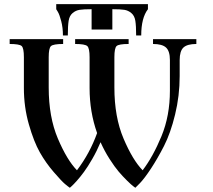

<svg xmlns="http://www.w3.org/2000/svg" viewBox="-20 -888 1021 922"><path d="M410.2 -613.3V-464.8C410.2 -388.7 422.2 -316.7 446.3 -249C422.9 -183.9 390.6 -124.3 349.6 -70.3C317.7 -102.9 287.1 -153.6 257.8 -222.7C228.5 -291.7 213.9 -373.4 213.9 -467.8V-613.3C213.9 -641.9 217.4 -659.7 224.6 -666.5C231.8 -673.3 251.3 -676.8 283.2 -676.8V-700.2H26.4V-676.8C57.6 -676.8 76.8 -673.5 84 -667C91.1 -660.5 94.7 -642.6 94.7 -613.3V-464.8C94.7 -404.3 102.7 -346.2 118.7 -290.5C134.6 -234.9 152.2 -190.1 171.4 -156.2C190.6 -122.4 212.9 -90.8 238.3 -61.5C263.7 -32.2 281.4 -13.3 291.5 -4.9C301.6 3.6 309.6 9.8 315.4 13.7L324.2 5.9C330.1 0.7 338.4 -8 349.1 -20C359.9 -32.1 371.3 -46.2 383.3 -62.5C395.3 -78.8 408.7 -99.6 423.3 -125C438 -150.4 451.2 -177.1 462.9 -205.1C475.3 -177.1 489.6 -150.4 505.9 -125C522.1 -99.6 536.8 -79.3 549.8 -64C562.8 -48.7 576.3 -34.2 590.3 -20.5C604.3 -6.8 613.8 1.8 618.7 5.4C623.5 9 627.3 11.7 629.9 13.7L652.3 -8.8C666.7 -23.8 684.2 -47 705.1 -78.6C725.9 -110.2 746.7 -146.3 767.6 -187C788.4 -227.7 806.2 -278 820.8 -337.9C835.4 -397.8 842.8 -459.3 842.8 -522.5V-599.6C842.8 -628.3 848.8 -648.3 860.8 -659.7C872.9 -671.1 893.6 -676.8 922.9 -676.8V-700.2H714.8V-676.8C744.1 -676.8 765 -671.1 777.3 -659.7C789.7 -648.3 795.9 -628.3 795.9 -599.6V-452.1C795.9 -372.1 782.4 -299.3 755.4 -233.9C728.4 -168.5 698.2 -113.9 665 -70.3C633.1 -102.9 602.5 -153.6 573.2 -222.7C543.9 -291.7 529.3 -373.4 529.3 -467.8V-613.3C529.3 -642.6 532.9 -660.5 540 -667C547.2 -673.5 566.4 -676.8 597.7 -676.8V-700.2H340.8V-676.8C372.7 -676.8 392.3 -673.3 399.4 -666.5C406.6 -659.7 410.2 -641.9 410.2 -613.3ZM419.9 -746.1H519.5V-843.8C545.6 -843.8 564.8 -842.8 577.1 -840.8C589.5 -838.9 600.7 -833.7 610.8 -825.2C620.9 -816.7 627.3 -804.4 629.9 -788.1C632.5 -771.8 633.8 -748.4 633.8 -717.8H658.2C658.2 -773.8 668.9 -815.8 690.4 -843.8V-868.2H250V-843.8L257.8 -831.1C263 -822.6 268.4 -807.8 273.9 -786.6C279.5 -765.5 282.2 -742.5 282.2 -717.8H305.7C305.7 -748.4 307 -771.8 309.6 -788.1C312.2 -804.4 318.5 -816.7 328.6 -825.2C338.7 -833.7 349.9 -838.9 362.3 -840.8C374.7 -842.8 393.9 -843.8 419.9 -843.8Z"/></svg>

Font: TriodPostnaja
Style: Medium
Weight: 500
Version: 20110805; ttfautohint (v0.96) -l 8 -r 50 -G 200 -x 14 -w "G"